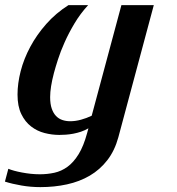

<svg xmlns="http://www.w3.org/2000/svg" viewBox="-68 -539 707 767"><path d="M298.3 -76.7 417 -518.6H546.4L404.8 9.3Q390.1 63 360.8 100.8Q331.5 138.7 290.8 162.6Q250 186.5 199.7 197.5Q149.4 208.5 93.3 208.5Q54.7 208.5 17.8 202.1Q-19 195.8 -48.3 186.5L-34.7 135.3Q-25.4 139.2 -11.2 143.1Q2.9 147 19.8 150.1Q36.6 153.3 54.9 155.3Q73.2 157.2 91.3 157.2Q121.1 157.2 149.2 151.1Q177.2 145 201.7 127.2Q226.1 109.4 246.1 76.9Q266.1 44.4 280.3 -8.3L285.2 -26.4Q271 -18.1 255.6 -12.9Q240.2 -7.8 224.9 -4.9Q209.5 -2 195.1 -1Q180.7 0 168.9 0Q139.6 0 110.1 -7.6Q80.6 -15.1 56.4 -33.7Q32.2 -52.2 17.1 -83.3Q2 -114.3 2 -161.1Q2 -205.6 14.6 -254.9Q27.3 -304.2 53 -352.1Q78.6 -399.9 116.7 -443.1Q154.8 -486.3 205.6 -518.6H284.2Q252.4 -483.9 229.5 -445.3Q206.5 -406.7 190.2 -370.1Q173.8 -333.5 163.6 -301.5Q153.3 -269.5 147.5 -247.6Q132.3 -189.9 132.3 -150.9Q132.3 -123.5 138.7 -105.2Q145 -86.9 155.8 -75.7Q166.5 -64.5 181.2 -59.6Q195.8 -54.7 212.4 -54.7Q233.4 -54.7 255.6 -60.8Q277.8 -66.9 298.3 -76.7Z"/></svg>

Font: Arian AMU Serif
Style: Bold Italic
Weight: 700
Italic angle: -15°
Designer: Ruben Hakobyan (Tarumian)
Foundry: Ruben Hakobyan (Tarumian)
Version: Version 1.002